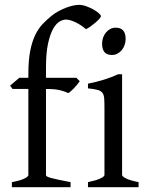

<svg xmlns="http://www.w3.org/2000/svg" viewBox="-20 -777 622 797"><path d="M398.9 -710Q398.9 -706.1 391.8 -698.2Q384.8 -690.4 375 -682.1Q365.2 -673.8 354.7 -666.5Q344.2 -659.2 336.9 -655.8Q325.2 -666 313.2 -673.6Q301.3 -681.2 290.3 -686Q279.3 -690.9 269.8 -693.4Q260.3 -695.8 253.9 -695.8Q241.2 -695.8 226.8 -687.3Q212.4 -678.7 200 -656.2Q187.5 -633.8 179.2 -595.2Q170.9 -556.6 170.9 -496.1V-454.1H296.9L311 -439.9Q306.6 -433.1 300 -425.3Q293.5 -417.5 286.9 -410.6Q280.3 -403.8 273.9 -398.2Q267.6 -392.6 263.2 -390.6Q252 -396.5 231 -402.1Q210 -407.7 170.9 -407.7V-49.8Q170.9 -46.9 176 -43.9Q181.2 -41 193.4 -37.8Q205.6 -34.7 224.9 -30.5Q244.1 -26.4 272.9 -21V0H29.3V-21Q63 -26.9 80.3 -35.4Q97.7 -43.9 97.7 -49.8V-407.7H32.2L22 -421.4L60.1 -454.1H97.7V-469.2Q97.7 -526.9 105.5 -566.2Q113.3 -605.5 126.7 -632.6Q140.1 -659.7 157.7 -678Q175.3 -696.3 194.8 -711.9Q208 -722.7 223.6 -731Q239.3 -739.3 254.6 -745.1Q270 -751 283.9 -753.9Q297.9 -756.8 307.1 -756.8Q322.3 -756.8 338.4 -751Q354.5 -745.1 367.9 -737.5Q381.3 -730 390.1 -722.2Q398.9 -714.4 398.9 -710ZM345.2 0V-21Q378.4 -27.8 396 -35.9Q413.6 -43.9 413.6 -50.8V-327.1Q413.6 -352.1 412.6 -367.4Q411.6 -382.8 405.3 -391.4Q398.9 -399.9 385 -403.8Q371.1 -407.7 345.2 -410.2V-429.7Q360.4 -432.6 377.2 -436.8Q394 -440.9 410.6 -446Q427.2 -451.2 442.4 -457Q457.5 -462.9 470.2 -468.8H486.8V-50.8Q486.8 -44.9 503.2 -36.4Q519.5 -27.8 555.2 -21V0ZM501.5 -615.7Q501.5 -602.1 497.1 -589.8Q492.7 -577.6 485.1 -568.6Q477.5 -559.6 467.3 -554.2Q457 -548.8 444.8 -548.8Q422.9 -548.8 413.3 -561Q403.8 -573.2 403.8 -595.7Q403.8 -609.4 408.2 -621.6Q412.6 -633.8 420.4 -642.8Q428.2 -651.9 438.2 -657Q448.2 -662.1 460 -662.1Q501.5 -662.1 501.5 -615.7Z"/></svg>

Font: Gentium Kaktovik
Style: Regular
Weight: 400
Designer: J. Victor Gaultney and Annie Olsen
Foundry: SIL International
Version: Version 1.102; 2013; Maintenance release